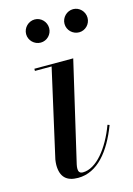

<svg xmlns="http://www.w3.org/2000/svg" viewBox="-105 -707 535 773"><g transform="rotate(-15 163.0 -321.0)"><path d="M230 -603C230 -576.5 252 -555 278.5 -555C304.5 -555 326 -576.5 326 -603C326 -629.5 304.5 -651.5 278.5 -651.5C252 -651.5 230 -629.5 230 -603ZM70 -603C70 -576.5 92 -555 118.5 -555C144.5 -555 166 -576.5 166 -603C166 -629.5 144.5 -651.5 118.5 -651.5C92 -651.5 70 -629.5 70 -603ZM300 -163 292 -166C258.5 -76 203.5 -6.5 147 -6.5C134 -6.5 129 -14.5 129 -25.5C129 -30.5 129.5 -37.5 131 -43.5L228 -460H66V-451H135.5L53 -85C52 -79 51 -68 51 -63C51 -13 75 10 123 10C204.5 10 262 -63 300 -163Z"/></g></svg>

Font: Bodoni* 24pt
Style: Italic
Weight: 400
Italic angle: -13°
Version: Version 2.3